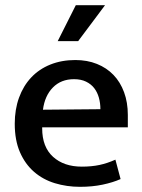

<svg xmlns="http://www.w3.org/2000/svg" viewBox="-20 -712 549 742"><path d="M474 -220H143V-216Q143 -144 185 -106Q227 -68 296 -68Q334 -68 364.5 -74.5Q395 -81 426 -95L446 -20Q417 -7 377 1.5Q337 10 289 10Q238 10 192 -4Q146 -18 111.5 -48Q77 -78 57 -124Q37 -170 37 -234Q37 -289 53.5 -334.5Q70 -380 100.5 -412.5Q131 -445 174.5 -462.5Q218 -480 271 -480Q317 -480 354.5 -465Q392 -450 418.5 -422.5Q445 -395 459.5 -355.5Q474 -316 474 -268ZM368 -290Q368 -314 362 -335Q356 -356 344 -371.5Q332 -387 312.5 -396.5Q293 -406 266 -406Q216 -406 184.5 -374Q153 -342 146 -288ZM282 -553H203L273 -692H386Z"/></svg>

Font: Mukta Vaani Medium
Style: Regular
Weight: 500
Designer: Noopur Datye, Girish Dalvi, Yashodeep Gholap, Pallavi Karambelkar
Foundry: Ek Type
Version: Version 2.538;PS 1.000;hotconv 16.6.51;makeotf.lib2.5.65220;